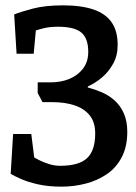

<svg xmlns="http://www.w3.org/2000/svg" viewBox="-20 -684 507 718"><path d="M210 14Q161 14 123 5.5Q85 -3 59 -14.5Q33 -26 20 -34L29 -183H97L108 -95Q115 -91 130 -83.5Q145 -76 165 -70Q185 -64 205 -64Q275 -64 305.5 -92.5Q336 -121 336 -185Q336 -227 315.5 -252.5Q295 -278 259 -290Q223 -302 177 -302H139L121 -336V-376H169Q208 -376 239.5 -389Q271 -402 290.5 -427.5Q310 -453 310 -490Q310 -540 284.5 -562Q259 -584 197 -584Q167 -584 146 -579Q125 -574 114 -570L106 -483H42L33 -630Q58 -640 103.5 -652Q149 -664 216 -664Q284 -664 329.5 -648.5Q375 -633 397.5 -600.5Q420 -568 420 -516Q420 -476 403 -445.5Q386 -415 361 -394Q336 -373 309 -361L308 -357Q335 -350 361.5 -338.5Q388 -327 409.5 -307.5Q431 -288 443.5 -259Q456 -230 456 -191Q456 -136 435.5 -96.5Q415 -57 380 -33Q345 -9 301 2.5Q257 14 210 14Z"/></svg>

Font: Faustina SemiBold
Style: Regular
Weight: 600
Designer: Alfonso Garcia
Foundry: http://www.omnibus-type.com
Version: Version 1.200